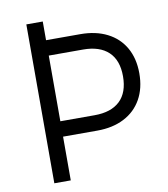

<svg xmlns="http://www.w3.org/2000/svg" viewBox="-82 -801 763 870"><g transform="rotate(-10 299.5 -365.5)"><path d="M97.7 -731H173.3V-645H331.1Q401.9 -645 454.3 -618.4Q506.8 -591.8 535.2 -542Q563.5 -492.2 563.5 -423.8Q563.5 -355.5 535.2 -305.2Q506.8 -254.9 454.3 -228Q401.9 -201.2 331.1 -201.2H173.3V0H97.7ZM331.1 -272Q407.2 -272 447.8 -310.5Q488.3 -349.1 488.3 -423.8Q488.3 -497.6 447.8 -535.9Q407.2 -574.2 331.1 -574.2H173.3V-272Z"/></g></svg>

Font: Glacial Indifference
Style: Regular
Weight: 400
Designer: Alfredo Marco Pradil
Foundry: Alfredo Marco Pradil
Version: Version 1.312